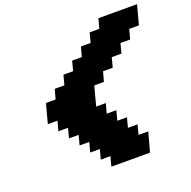

<svg xmlns="http://www.w3.org/2000/svg" viewBox="-149 -1021 1158 1167"><g transform="rotate(-20 429.5 -437.5)"><path d="M375 0H625Q630.9 -21 642.1 -62.5Q653.3 -104 658.7 -125H596.2L612.8 -187.5H550.3L566.9 -250H504.4L521 -312.5H458.5L475.6 -375H413.1Q418.5 -395.5 429.7 -437.3Q440.9 -479 446.3 -500H508.8L525.9 -562.5H588.4L605 -625H667.5L684.1 -687.5H746.6L763.7 -750H826.2Q831.5 -770.5 842.8 -812.5Q854 -854.5 859.4 -875H609.4L592.8 -812.5H530.3L513.7 -750H451.2L434.1 -687.5H371.6L355 -625H292.5L275.9 -562.5H213.4L196.3 -500H133.8Q128.4 -479 117.2 -437.5Q106 -396 100.6 -375H163.1L146 -312.5H208.5L191.9 -250H254.4L237.8 -187.5H300.3L283.7 -125H346.2L329.1 -62.5H391.6Z"/></g></svg>

Font: Faithful 32x
Style: BoldOblique
Weight: 400
Foundry: Faithful Resource Pack
Version: Version 1.0; January 27, 2023